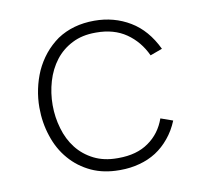

<svg xmlns="http://www.w3.org/2000/svg" viewBox="-63 -568 681 641"><g transform="rotate(-10 277.5 -247.0)"><path d="M296 6.5H292Q239.5 6.5 198 -12.5Q155 -32.5 125.5 -67Q95.5 -101.5 80.5 -148Q65 -194 65 -245.5Q65 -277 71.5 -308Q78 -339 90.5 -367.5Q103.5 -396 123.5 -421Q143.5 -445.5 169.5 -464Q223 -499.5 295.5 -499.5Q362.5 -499.5 416.5 -467Q470 -435 502 -368L461 -353Q438.5 -402 396.5 -431Q355 -459.5 295.5 -459.5H292Q247.5 -459.5 214 -442.5Q179 -425 156 -395Q133 -365 121.5 -326Q110 -287 110 -245.5Q110 -204.5 121.5 -166Q132.5 -127.5 155.5 -98Q178.5 -68.5 213.5 -51Q247.5 -34 292 -34H296Q358.5 -34 398.5 -62.5Q439 -90.5 456.5 -140L497.5 -125.5Q484 -92.5 463.5 -68Q443 -43 417.5 -26.5Q391.5 -10 361 -2Q330 6.5 296 6.5Z"/></g></svg>

Font: Acari Sans Neue Light
Style: Regular
Weight: 300
Designer: Alfredo Marco Pradil (font), Cristiano Sobral (main changes)
Foundry: Hanken Design Co. (font), Cristiano Sobral (main changes)
Version: Version 2.459;March 19, 2022;FontCreator 14.0.0.2808 64-bit;